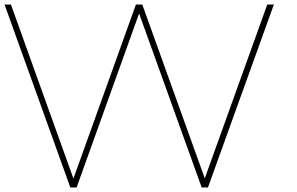

<svg xmlns="http://www.w3.org/2000/svg" viewBox="-20 -821 1301 842"><path d="M302 -38 28 -801H0L288 0V1H316L590 -762L864 0V1H892L1181 -801H1152L878 -39L604 -801H576Z"/></svg>

Font: MintSans
Style: ExtraLight
Weight: 200
Version: Version 1.0